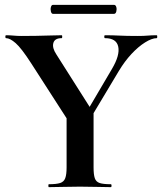

<svg xmlns="http://www.w3.org/2000/svg" viewBox="-20 -770 667 790"><path d="M318 -278 441 -487Q474 -543 466.5 -578Q459 -613 412 -613Q409 -613 409 -619Q409 -625 412 -625Q444 -625 472 -623.5Q500 -622 547 -622Q572 -622 587.5 -623.5Q603 -625 625 -625Q627 -625 627 -619Q627 -613 625 -613Q605 -613 577 -595.5Q549 -578 521 -548Q493 -518 469 -478L339 -261ZM260 -274 108 -510Q68 -572 44.5 -592.5Q21 -613 5 -613Q2 -613 2 -619Q2 -625 5 -625Q20 -625 36 -623.5Q52 -622 67 -622Q95 -622 127 -622.5Q159 -623 187.5 -624Q216 -625 234 -625Q236 -625 236 -619Q236 -613 234 -613Q205 -613 199.5 -593Q194 -573 212 -546L356 -319ZM254 -310 365 -319V-81Q365 -52 370 -37Q375 -22 390 -17Q405 -12 436 -12Q439 -12 439 -6Q439 0 436 0Q410 0 378.5 -1Q347 -2 309 -2Q273 -2 240 -1Q207 0 181 0Q179 0 179 -6Q179 -12 181 -12Q212 -12 227.5 -17Q243 -22 248.5 -37Q254 -52 254 -81ZM198 -713Q192 -713 189.5 -722.5Q187 -732 189.5 -741Q192 -750 198 -750H449Q456 -750 458.5 -741Q461 -732 458.5 -722.5Q456 -713 449 -713Z"/></svg>

Font: Cormorant Light
Style: Regular
Weight: 300
Designer: Christian Thalmann (Catharsis Fonts)
Foundry: Catharsis Fonts
Version: Version 4.000